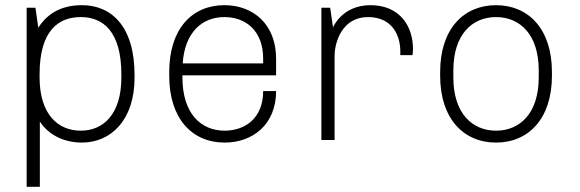

<svg xmlns="http://www.w3.org/2000/svg" viewBox="-20 -541 2243 742"><path d="M128 -434 117 -511H83V181H134V-71C167 -21 225 10 297 10C409 10 500 -78 500 -240V-251C500 -441 409 -521 297 -521C222 -521 166 -493 128 -434ZM133 -242V-254C133 -423 206 -475 292 -475C379 -475 449 -419 449 -253V-242C449 -99 379 -36 292 -36C205 -36 133 -98 133 -242Z M1047 -189H997C997 -84 927 -36 848 -36C756 -36 685 -103 685 -242V-250H1047V-314C1047 -447 959 -521 847 -521C721 -521 634 -428 634 -263V-248C634 -83 722 10 848 10C958 10 1047 -61 1047 -189ZM847 -475C929 -475 997 -423 997 -314V-296H686C694 -416 761 -475 847 -475Z M1527 -328H1574C1574 -328 1576 -338 1576 -352C1576 -442 1523 -521 1412 -521C1301 -521 1267 -435 1267 -435L1256 -511H1222V0H1273V-324C1273 -379 1303 -475 1402 -475C1501 -475 1527 -397 1527 -344Z M1897 10C2023 10 2113 -83 2113 -248V-263C2113 -428 2023 -521 1897 -521C1771 -521 1681 -428 1681 -263V-248C1681 -83 1771 10 1897 10ZM1897 -36C1805 -36 1732 -103 1732 -242V-269C1732 -408 1805 -475 1897 -475C1989 -475 2062 -408 2062 -269V-242C2062 -103 1989 -36 1897 -36Z"/></svg>

Font: Chivo Light
Style: Regular
Weight: 300
Designer: Hector Gatti
Foundry: Omnibus-Type
Version: Version 1.003;PS 001.003;hotconv 1.0.70;makeotf.lib2.5.58329